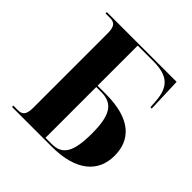

<svg xmlns="http://www.w3.org/2000/svg" viewBox="-185 -868 1022 1022"><g transform="rotate(45 325.5 -357.0)"><path d="M51 0H350C535 0 621 -82 621 -202C621 -320 546 -402 355 -402H293V-704H410C518 -704 563 -665 570 -564L573 -520H583L576 -714H51V-704H83C112 -704 134 -696 134 -639V-75C134 -18 112 -10 83 -10H51ZM341 -10H293V-392H330C418 -392 452 -339 452 -201C452 -63 421 -10 341 -10Z"/></g></svg>

Font: Noto Serif Display
Style: Bold
Weight: 700
Designer: Monotype Design Team
Foundry: Monotype Imaging Inc.
Version: Version 2.009